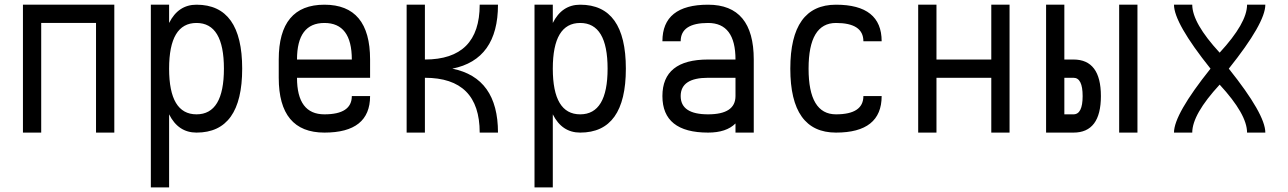

<svg xmlns="http://www.w3.org/2000/svg" viewBox="-20 -567 5509 821"><path d="M78.1 0V-546.9H468.8V0H390.6V-468.8H156.2V0Z M625 234.4V-546.9H703.1V-468.8Q742.2 -546.9 820.3 -546.9Q1015.6 -546.9 1015.6 -273.4Q1015.6 0 820.3 0Q742.2 0 703.1 -78.1V234.4ZM703.1 -273.4Q703.1 -78.1 820.3 -78.1Q937.5 -78.1 937.5 -273.4Q937.5 -468.8 820.3 -468.8Q703.1 -468.8 703.1 -273.4Z M1171.9 -234.4V-312.5Q1171.9 -546.9 1367.2 -546.9Q1562.5 -546.9 1562.5 -312.5V-234.4H1250Q1250 -78.1 1367.2 -78.1Q1484.4 -78.1 1484.4 -156.2H1562.5Q1562.5 0 1367.2 0Q1171.9 0 1171.9 -234.4ZM1250 -312.5H1484.4Q1484.4 -468.8 1367.2 -468.8Q1250 -468.8 1250 -312.5Z M1718.8 0V-546.9H1796.9V-312.5Q2031.2 -312.5 2031.2 -546.9H2109.4Q2109.4 -312.5 1914.1 -273.4Q2109.4 -234.4 2109.4 0H2031.2Q2031.2 -234.4 1796.9 -234.4V0Z M2265.6 234.4V-546.9H2343.8V-468.8Q2382.8 -546.9 2460.9 -546.9Q2656.2 -546.9 2656.2 -273.4Q2656.2 0 2460.9 0Q2382.8 0 2343.8 -78.1V234.4ZM2343.8 -273.4Q2343.8 -78.1 2460.9 -78.1Q2578.1 -78.1 2578.1 -273.4Q2578.1 -468.8 2460.9 -468.8Q2343.8 -468.8 2343.8 -273.4Z M2812.5 -156.2Q2812.5 -312.5 3007.8 -312.5H3125Q3125 -468.8 3007.8 -468.8Q2890.6 -468.8 2890.6 -390.6H2812.5Q2812.5 -546.9 3007.8 -546.9Q3203.1 -546.9 3203.1 -312.5V0H3125V-39.1Q3085.9 0 3007.8 0Q2812.5 0 2812.5 -156.2ZM2890.6 -156.2Q2890.6 -78.1 3007.8 -78.1Q3125 -78.1 3125 -156.2V-234.4H3007.8Q2890.6 -234.4 2890.6 -156.2Z M3359.4 -273.4Q3359.4 -546.9 3554.7 -546.9Q3750 -546.9 3750 -390.6H3671.9Q3671.9 -468.8 3554.7 -468.8Q3437.5 -468.8 3437.5 -273.4Q3437.5 -78.1 3554.7 -78.1Q3671.9 -78.1 3671.9 -156.2H3750Q3750 0 3554.7 0Q3359.4 0 3359.4 -273.4Z M3906.2 0V-546.9H3984.4V-312.5H4218.8V-546.9H4296.9V0H4218.8V-234.4H3984.4V0Z M4453.1 0V-546.9H4531.2V-312.5H4570.3Q4687.5 -312.5 4687.5 -156.2Q4687.5 0 4570.3 0ZM4531.2 -78.1H4570.3Q4609.4 -78.1 4609.4 -156.2Q4609.4 -234.4 4570.3 -234.4H4531.2ZM4765.6 0V-546.9H4843.8V0Z M5000 0Q5000 -78.1 5156.2 -273.4Q5000 -468.8 5000 -546.9H5078.1Q5078.1 -468.8 5195.3 -341.8Q5312.5 -468.8 5312.5 -546.9H5390.6Q5390.6 -468.8 5234.4 -273.4Q5390.6 -78.1 5390.6 0H5312.5Q5312.5 -78.1 5195.3 -205.1Q5078.1 -78.1 5078.1 0Z"/></svg>

Font: Luculent
Style: Regular
Weight: 400
Monospace: yes
Designer: Andrew Kensler
Version: Version 1.0.0-845fa02f9341